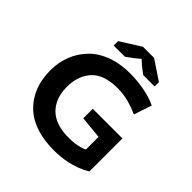

<svg xmlns="http://www.w3.org/2000/svg" viewBox="-220 -1029 1218 1218"><g transform="rotate(45 389.0 -419.5)"><path d="M68.4 0ZM431.6 -348.1H697.3V-51.3Q663.6 -31.2 628.9 -18.6Q594.2 -5.9 561 1.2Q527.8 8.3 497.3 10.7Q466.8 13.2 441.4 13.2Q404.8 13.2 367.2 8.5Q329.6 3.9 293.7 -6.8Q257.8 -17.6 224.9 -35.6Q191.9 -53.7 164.6 -80.1Q117.2 -126 92.8 -188.7Q68.4 -251.5 68.4 -332.5Q68.4 -370.6 75.4 -404.8Q82.5 -439 94.5 -468.5Q106.4 -498 123 -523.2Q139.6 -548.3 158.7 -568.8Q187 -599.6 221.2 -619.9Q255.4 -640.1 292.2 -652.3Q329.1 -664.6 366.9 -669.7Q404.8 -674.8 439.9 -674.8Q502 -674.8 564.5 -663.6Q627 -652.3 681.6 -627.4L641.1 -506.8Q599.6 -526.4 551.3 -539.3Q502.9 -552.2 454.6 -552.2Q430.7 -552.2 407 -549.8Q383.3 -547.4 360.8 -541.5Q338.4 -535.6 318.1 -525.4Q297.9 -515.1 281.2 -499.5Q250.5 -470.7 233.6 -428Q216.8 -385.3 216.8 -329.1Q216.8 -262.7 241.5 -215.6Q266.1 -168.5 309.1 -143.1Q338.4 -125.5 374.5 -117.7Q410.6 -109.9 455.6 -109.9Q468.3 -109.9 484.9 -110.8Q501.5 -111.8 518.8 -114.7Q536.1 -117.7 553.2 -122.6Q570.3 -127.4 583.5 -134.8V-248L431.6 -262.7ZM378.9 -851.6H478L608.9 -764.2V-725.6H506.3L457.5 -763.2L426.8 -791L394.5 -764.2L342.3 -725.6H241.7V-765.1Z"/></g></svg>

Font: PT Astra Sans
Style: Bold
Weight: 700
Designer: A.Korolkova, I. Chaeva
Foundry: ParaType Ltd
Version: Version 1.001; ttfautohint (v1.6)